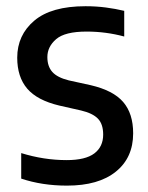

<svg xmlns="http://www.w3.org/2000/svg" viewBox="-20 -572 464 602"><path d="M190 10Q112 10 46.5 -12V-92Q117.5 -70 189 -70Q248 -70 275.8 -91Q303.5 -112 303.5 -150Q303.5 -183 287 -200Q270.5 -217 234.5 -225.5L166 -241Q96.5 -257.5 65.2 -294.2Q34 -331 34 -391Q34 -462 87.5 -507.2Q141 -552.5 248 -552.5Q281.5 -552.5 312 -548.5Q342.5 -544.5 369.5 -538V-457.5Q312 -473 251.5 -473Q183.5 -473 156 -449.2Q128.5 -425.5 128.5 -393Q128.5 -364 144 -346.5Q159.5 -329 195.5 -320L264 -305Q335 -288.5 366.2 -252.2Q397.5 -216 397.5 -154Q397.5 -77.5 343.2 -33.8Q289 10 190 10Z"/></svg>

Font: Encode Sans SmCnd Md
Style: Regular
Weight: 500
Width: 4
Designer: Multiple Designers
Foundry: Impallari Type
Version: Version 3.002; ttfautohint (v1.8.3) -l 8 -r 50 -G 200 -x 14 